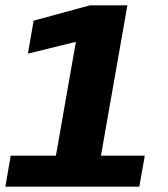

<svg xmlns="http://www.w3.org/2000/svg" viewBox="-40 -696 626 716"><path d="M-20 0H479.5L500 -115.5H336.5L435 -676H295L85.5 -619L64 -496L243 -540L168.5 -115.5H0Z"/></svg>

Font: Anybody UltraCondensed Thin
Style: Bold Italic
Weight: 700
Italic angle: -10°
Version: Version 1.111